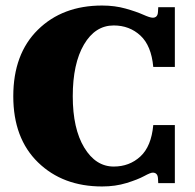

<svg xmlns="http://www.w3.org/2000/svg" viewBox="-20 -662 704 694"><path d="M349 12Q207 12 117.5 -75Q28 -162 28 -314Q28 -467 117 -554.5Q206 -642 349 -642Q395 -642 434 -631Q473 -620 497.5 -609Q522 -598 532 -598Q550 -598 551 -619L552 -636H612V-420H534Q527 -497 487.5 -533.5Q448 -570 391 -570Q324 -570 283.5 -501Q243 -432 243 -314Q243 -197 284.5 -128.5Q326 -60 391 -60Q448 -60 487.5 -96.5Q527 -133 534 -210H612V0H552L551 -17Q550 -38 532 -38Q524 -38 501 -25.5Q478 -13 437.5 -0.5Q397 12 349 12Z"/></svg>

Font: Arapey Black
Style: Regular
Weight: 900
Designer: Eduardo Rodriguez Tunni
Foundry: Eduardo Rodriguez Tunni
Version: Version 4.000